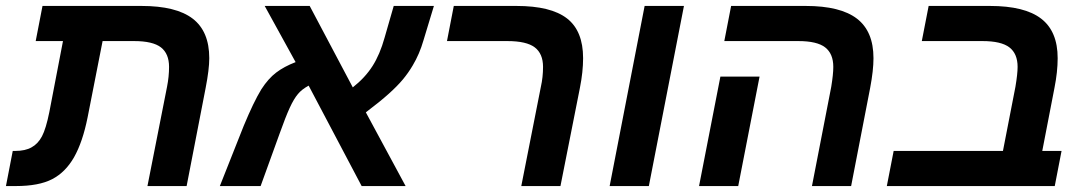

<svg xmlns="http://www.w3.org/2000/svg" viewBox="-40 -626 3654 646"><path d="M209 -96.7Q180.2 -46.4 135.5 -23.2Q90.8 0 13.2 0H-20L2.9 -118.2H11.2Q45.4 -118.2 66.4 -130.4Q87.9 -142.1 101.3 -167.5Q114.7 -192.9 126 -249L171.9 -487.8H80.1L103 -606H436Q552.7 -606 608.4 -563.2Q664.1 -520.5 664.1 -430.2Q664.1 -392.6 651.9 -330.1L587.9 0H456.1L522 -334Q528.8 -368.2 528.8 -400.9Q528.8 -445.3 501.5 -466.6Q474.1 -487.8 411.1 -487.8H305.2L254.9 -231.9Q238.3 -148.4 209 -96.7Z M900.9 -176.8 836.9 0H699.7L779.8 -202.1Q796.9 -243.2 811.3 -273.2Q825.7 -303.2 839.4 -325.7Q862.8 -361.8 889.2 -381.8Q915.5 -401.9 954.6 -417L850.6 -606H1002L1147 -332Q1188.5 -364.7 1213.4 -403.8Q1238.3 -442.9 1253.9 -499L1284.7 -606H1419.9L1384.8 -490.2Q1371.6 -444.3 1348.6 -405.8Q1334 -380.9 1315.4 -358.6Q1296.9 -336.4 1267.8 -310.3Q1238.8 -284.2 1190.9 -248L1324.7 0H1176.8L998.5 -337.9Q975.1 -325.2 962.4 -309.6Q948.7 -293.5 934.8 -263.2Q920.9 -232.9 900.9 -176.8Z M1911.1 -330.1 1845.7 0H1713.9L1779.8 -334Q1787.1 -366.2 1787.1 -400.9Q1787.1 -445.3 1759.3 -466.6Q1731.4 -487.8 1667 -487.8H1463.9L1486.8 -606H1697.8Q1813.5 -606 1867.7 -564Q1921.9 -522 1921.9 -430.2Q1921.9 -384.3 1911.1 -330.1Z M2261.2 -606 2143.1 0H2011.2L2128.9 -606Z M2887.7 -330.1 2823.7 0H2691.9L2756.8 -334Q2763.7 -376 2763.7 -400.9Q2763.7 -445.3 2736.3 -466.6Q2709 -487.8 2646 -487.8H2397L2419.9 -606H2670.9Q2787.6 -606 2843.3 -563.2Q2898.9 -520.5 2898.9 -430.2Q2898.9 -389.2 2887.7 -330.1ZM2515.6 -368.2 2443.8 0H2312L2383.8 -368.2Z M3531.7 -118.2 3508.8 0H2943.8L2966.8 -118.2H3334.5L3376.5 -334Q3383.8 -377.4 3383.8 -400.9Q3383.8 -445.3 3356.2 -466.6Q3328.6 -487.8 3265.6 -487.8H3061.5L3084.5 -606H3290.5Q3407.7 -606 3463.1 -563.2Q3518.6 -520.5 3518.6 -430.2Q3518.6 -384.3 3507.8 -330.1L3466.8 -118.2Z"/></svg>

Font: Arimo
Style: Bold Italic
Weight: 700
Italic angle: -12°
Designer: Steve Matteson
Foundry: Monotype Imaging Inc.
Version: Version 1.33